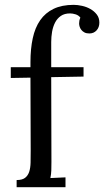

<svg xmlns="http://www.w3.org/2000/svg" viewBox="-20 -780 434 800"><path d="M314.9 -706.5Q307.6 -716.3 295.2 -720.2Q282.7 -724.1 272 -724.1Q248.5 -724.1 233.4 -713.6Q218.3 -703.1 209.5 -686Q200.7 -668.9 197 -647.7Q193.4 -626.5 193.4 -605V-500H328.1V-460.9L193.4 -458.5L194.3 -106Q194.3 -85.9 193.8 -70.6Q193.4 -55.2 189.9 -38.1L252.9 -41V0H49.3V-29.8Q72.3 -29.8 84.2 -38.8Q96.2 -47.9 101.6 -64Q106.9 -80.1 107.4 -102.5Q107.9 -125 107.9 -151.9L106.9 -456.5L24.9 -455.1V-500H106.9V-521Q106.9 -576.7 116.5 -620.8Q126 -665 147.5 -695.8Q168.9 -726.6 203.4 -743.2Q237.8 -759.8 287.1 -759.8Q303.2 -759.8 322 -755.6Q340.8 -751.5 356.7 -742.4Q372.6 -733.4 383.3 -719.5Q394 -705.6 394 -686Q394 -666 382.3 -653.3Q370.6 -640.6 352.5 -640.6Q339.8 -640.6 332 -644.8Q324.2 -648.9 319.1 -655.3Q314 -661.6 311.8 -668.9Q309.6 -676.3 309.6 -682.1Q309.6 -688 310.8 -694.1Q312 -700.2 314.9 -706.5Z"/></svg>

Font: DimaThulth2
Style: Regular
Weight: 400
Designer: R.Balvardi
Foundry: R.Balvardi (R.Balvardi@gmail.com)
Version: Version 1.00;November 13, 2018;FontCreator 11.5.0.2427 64-bi